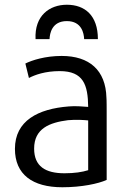

<svg xmlns="http://www.w3.org/2000/svg" viewBox="-20 -778 555 810"><path d="M262 -758C338 -758 393 -713 393 -613H335C334 -637 325 -689 262 -689C199 -689 190 -637 189 -613H130C125 -712 189 -758 262 -758ZM430 -19C395 -3 324 12 243 12C117 12 43 -42 43 -150C43 -269 141 -319 270 -329C298 -332 335 -328 352 -327C351 -420 332 -478 232 -478C170 -478 127 -462 102 -449L87 -510C115 -524 171 -542 240 -542C357 -542 426 -482 429 -366C430 -363 430 -311 430 -307ZM352 -60V-270C330 -272 304 -274 267 -271C189 -261 124 -236 124 -151C124 -76 172 -47 252 -47C294 -47 327 -52 352 -60Z"/></svg>

Font: Repo Regular
Style: Regular
Weight: 400
Designer: Stefan Peev
Foundry: Context Ltd
Version: Version 1.502